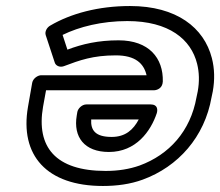

<svg xmlns="http://www.w3.org/2000/svg" viewBox="-20 -584 732 638"><path d="M204 -419 188 -468C243 -495 318 -514 403 -514C542 -514 615 -453 635 -372C642 -344 643 -313 637 -280L633 -261C613 -148 542 -70 444 -34C410 -22 373 -16 331 -16C164 -16 100 -96 123 -229L133 -284H491C501 -284 520 -290 521 -313C523 -391 475 -450 374 -450C307 -450 254 -438 204 -419ZM147 -499C136 -493 128 -479 132 -467L162 -376C165 -366 178 -359 192 -364C245 -384 289 -400 365 -400C430 -400 458 -373 467 -334H117C106 -334 90 -324 87 -309L73 -229C45 -68 135 34 322 34C368 34 413 28 454 13C572 -30 660 -129 683 -261L687 -280C694 -319 693 -356 684 -391C658 -492 567 -564 412 -564C307 -564 215 -539 147 -499ZM235 -200C223 -129 260 -79 342 -79C432 -79 481 -148 501 -208C504 -218 505 -237 481 -237H267C252 -237 239 -223 237 -212ZM283 -187H441C423 -153 397 -129 351 -129C297 -129 281 -151 283 -187Z"/></svg>

Font: Asimov
Style: XWidOuIt
Weight: 500
Designer: Google
Version: Version 2.000980; 2014